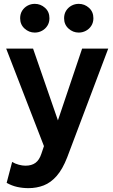

<svg xmlns="http://www.w3.org/2000/svg" viewBox="-20 -752 588 996"><path d="M127.5 224Q98 224 69.5 217.8Q41 211.5 14.5 196.5L43 88Q58.5 97.5 77.5 102.5Q96.5 107.5 112 107.5Q144 107.5 164 92.8Q184 78 194.5 46L208 6L12 -500H151.5L280.5 -127.5L406 -500H541.5L328.5 64.5Q304.5 126 274 160.8Q243.5 195.5 206.8 209.8Q170 224 127.5 224ZM160.5 -583Q130.5 -583 107.5 -603.8Q84.5 -624.5 84.5 -657.5Q84.5 -680 95.2 -696.8Q106 -713.5 123.2 -722.8Q140.5 -732 160.5 -732Q190.5 -732 213.5 -711.5Q236.5 -691 236.5 -657.5Q236.5 -635.5 226 -618.8Q215.5 -602 198 -592.5Q180.5 -583 160.5 -583ZM388.5 -583Q358.5 -583 335.5 -603.8Q312.5 -624.5 312.5 -657.5Q312.5 -680 323.2 -696.8Q334 -713.5 351.2 -722.8Q368.5 -732 388.5 -732Q418.5 -732 441.5 -711.5Q464.5 -691 464.5 -657.5Q464.5 -635.5 454 -618.8Q443.5 -602 426 -592.5Q408.5 -583 388.5 -583Z"/></svg>

Font: Geologica EX Med
Style: Regular
Weight: 500
Designer: Sindre Bremnes, Frode Helland
Foundry: Monokrom Skriftforlag AS
Version: Version 1.010;gftools[0.9.28]